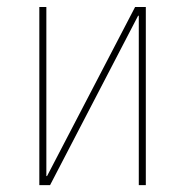

<svg xmlns="http://www.w3.org/2000/svg" viewBox="-20 -540 540 560"><path d="M117.2 -26.4 374 -519.5H405.3V0H384.8V-494.1H382.8L126 0H94.7V-519.5H115.2V-26.4Z"/></svg>

Font: Mgen+ 1mn thin
Style: Regular
Weight: 100
Designer: [Source Han Sans]
Ryoko NISHIZUKA  (kana & ideographs); Paul D. Hunt (Latin, Greek & Cyrillic); Wenlong ZHANG  (bopomofo
Version: Version 1.059.20150602